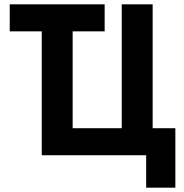

<svg xmlns="http://www.w3.org/2000/svg" viewBox="-20 -718 853 888"><path d="M656 150V0H173V-573H25V-698H464V-573H316V-125H543V-698H686V-125H791V150Z"/></svg>

Font: IBM Plex Sans Condensed
Style: Bold
Weight: 700
Width: 3
Designer: Mike Abbink, Paul van der Laan, Pieter van Rosmalen
Foundry: Bold Monday
Version: Version 3.201